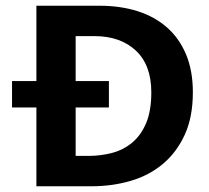

<svg xmlns="http://www.w3.org/2000/svg" viewBox="-20 -650 731 670"><path d="M327 -630Q400 -630 460 -611Q520 -592 563 -554Q606 -516 629.5 -459.5Q653 -403 653 -328Q653 -242 625 -180.5Q597 -119 549 -78.5Q501 -38 436.5 -19Q372 0 299 0H107V-275H22V-367H107V-630ZM360 -367V-275H244V-106H290Q332 -106 371.5 -116.5Q411 -127 441.5 -152.5Q472 -178 490 -220.5Q508 -263 508 -328Q508 -423 454 -473.5Q400 -524 309 -524H244V-367Z"/></svg>

Font: Ek Mukta
Style: Bold
Weight: 700
Designer: Girish Dalvi and Yashodeep Gholap
Foundry: Ek Type
Version: Version 2.538;PS 1.002;hotconv 16.6.51;makeotf.lib2.5.65220;